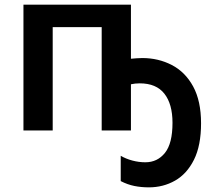

<svg xmlns="http://www.w3.org/2000/svg" viewBox="-20 -562 919 827"><path d="M544 -309Q556 -310 568.5 -311Q581 -312 593 -312Q662 -312 720 -282Q778 -252 812 -189.5Q846 -127 846 -31Q846 65 815.5 126Q785 187 734 216Q683 245 621 245Q588 245 558.5 239Q529 233 500 218V109Q522 122 550 129.5Q578 137 606 137Q658 137 690.5 96.5Q723 56 723 -33Q723 -114 688 -158.5Q653 -203 582 -203Q562 -203 544 -199V0H418V-445H207V0H81V-542H544Z"/></svg>

Font: Noto Sans SemiBold
Style: Regular
Weight: 600
Designer: Monotype Design Team
Foundry: Monotype Imaging Inc.
Version: Version 2.007